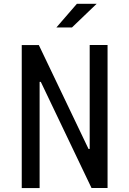

<svg xmlns="http://www.w3.org/2000/svg" viewBox="-20 -960 660 980"><path d="M91 -730H178.2L431.8 -199.8H437.8V-730.3H529V-0.3H447.2L188.2 -542.3H182.2V0H91ZM473.2 -940.5H372.3L267.8 -819.8H347.3Z"/></svg>

Font: Monaspace Krypton Var ExLight
Style: Regular
Weight: 200
Designer: Riley Cran and the Lettermatic Team
Version: Version 1.200 (Monaspace Krypton Var)